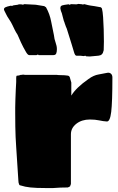

<svg xmlns="http://www.w3.org/2000/svg" viewBox="-47 -937 599 972"><path d="M185 15Q135 15 107 12Q79 9 58 2Q52 2 50 -3Q46 -12 46 -23L35 -192Q33 -220 32 -244Q31 -268 30.5 -296.5Q30 -325 30 -364V-393L31 -435L33 -485L35 -522Q35 -539 35 -543.5Q35 -548 36 -551Q36 -554 40 -554Q49 -554 58 -558Q60 -558 62 -558Q64 -558 68 -559Q70 -559 73.5 -559Q77 -559 79 -558H220Q235 -558 240 -558Q245 -558 249 -557L280 -556Q292 -555 297.5 -554Q303 -553 306 -547L314 -519V-453Q338 -493 401 -537Q427 -556 452 -560Q477 -564 494 -568Q506 -571 514 -564.5Q522 -558 522 -545Q522 -420 516 -370.5Q510 -321 494 -322Q476 -323 455.5 -327.5Q435 -332 408 -332Q367 -332 339.5 -310.5Q312 -289 312 -257V-7Q312 -2 310 -1Q309 0 309 4Q308 8 304 8Q305 8 301 10L296 12Q257 12 222 15ZM377 -653 359 -655H340Q333 -655 328 -672Q324 -687 316 -712Q308 -737 301 -760Q294 -783 291 -792Q289 -796 286.5 -802.5Q284 -809 281 -818Q280 -821 279 -824.5Q278 -828 276 -832Q273 -842 270 -854.5Q267 -867 266 -870Q264 -874 263 -877.5Q262 -881 261 -883Q260 -885 260 -888Q260 -891 259 -892Q258 -894 258.5 -895.5Q259 -897 259 -899Q259 -907 269 -910Q273 -911 280.5 -912.5Q288 -914 298 -915H302Q302 -913 305 -913L313 -916L340 -915L345 -916Q346 -916 347 -916.5Q348 -917 349 -917H352L362 -916Q370 -916 372 -914L380 -916Q392 -913 397.5 -911.5Q403 -910 410 -909Q417 -908 431 -906L464 -900L469 -894Q473 -879 475 -850Q477 -821 478 -788.5Q479 -756 479 -727Q479 -698 478 -683Q475 -668 468.5 -662Q462 -656 451 -655L407 -651L389 -652L385 -655ZM138 -658H101Q94 -658 85 -673Q76 -689 70.5 -699Q65 -709 59 -722.5Q53 -736 42 -761Q38 -767 34.5 -773Q31 -779 28 -785L16 -810Q13 -816 8.5 -824.5Q4 -833 0 -838Q-10 -851 -24 -881Q-27 -887 -27 -890Q-27 -896 -20 -900Q-12 -904 7 -908H10Q11 -907 13 -907H14L21 -910L36 -912L43 -913Q45 -913 46 -914Q47 -915 48 -915H58Q65 -915 69 -913L76 -916L134 -913L177 -906L186 -900Q205 -866 212 -828Q219 -790 226 -759Q228 -739 234.5 -721.5Q241 -704 241 -688Q241 -674 237.5 -666Q234 -658 223 -658H149L145 -661Z"/></svg>

Font: Sigmar
Style: Regular
Weight: 400
Designer: Vernon Adams
Foundry: Vernon Adams
Version: Version 1.000; ttfautohint (v1.8.4.7-5d5b);gftools[0.9.24]